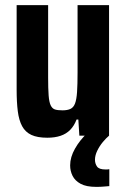

<svg xmlns="http://www.w3.org/2000/svg" viewBox="-20 -530 494 750"><path d="M165 8Q126 8 102.5 -3Q79 -14 66.5 -37Q54 -60 49.5 -95.5Q45 -131 45 -179V-510H168V-227Q168 -183 170 -157Q172 -131 178 -118.5Q184 -106 194.5 -102.5Q205 -99 224 -99Q243 -99 255 -104.5Q267 -110 273 -125.5Q279 -141 281 -170.5Q283 -200 283 -247V-510H406V0H290L286 -63H279Q270 -39 254.5 -23Q239 -7 216.5 0.5Q194 8 165 8ZM356 200Q317 200 295 188Q273 176 263.5 157Q254 138 254 116Q254 84 273 50.5Q292 17 321 -10L406 0Q395 9 382 24.5Q369 40 360 58.5Q351 77 351 94Q351 109 359 120.5Q367 132 392 132Q394 132 398.5 132Q403 132 407 131V197Q393 198 382.5 199Q372 200 356 200Z"/></svg>

Font: Saira Condensed
Style: Bold
Weight: 700
Width: 3
Designer: Hector Gatti with collaboration of the Omnibus-Type team
Foundry: Omnibus-Type
Version: Version 1.101